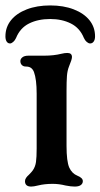

<svg xmlns="http://www.w3.org/2000/svg" viewBox="-45 -677 370 707"><path d="M47 -10Q47 -16 51 -22Q55 -28 61 -33Q71 -43 76 -50Q85 -63 87.5 -80.5Q90 -98 90 -130V-332Q90 -385 80 -412Q76 -422 69 -427Q62 -432 50 -432Q41 -432 35.5 -437.5Q30 -443 30 -452Q30 -460 37.5 -466Q45 -472 60 -472H118Q153 -472 181 -479Q193 -482 203 -482Q220 -482 220 -467Q220 -458 209 -432Q203 -417 201.5 -397Q200 -377 200 -343V-332V-140Q200 -83 210 -60Q220 -38 240 -30Q260 -22 260 -10Q260 -1 252.5 4.5Q245 10 230 10Q216 10 196 6Q172 0 149 0Q119 0 95 6Q79 10 70 10Q47 10 47 -10ZM-25 -543Q-25 -531 -20.5 -524Q-16 -517 -8 -517Q-3 -517 3.5 -522.5Q10 -528 14 -537Q29 -574 62 -590.5Q95 -607 140 -607Q183 -607 216 -590.5Q249 -574 264 -537Q268 -528 274.5 -522.5Q281 -517 287 -517Q295 -517 300 -524Q305 -531 305 -543Q305 -577 284.5 -602.5Q264 -628 226.5 -642.5Q189 -657 140 -657Q91 -657 53.5 -642.5Q16 -628 -4.5 -602.5Q-25 -577 -25 -543Z"/></svg>

Font: Raigarh
Style: Regular
Weight: 400
Designer: jaikishan Patel
Foundry: MagicType
Version: Version 1.000;FEAKit 1.0